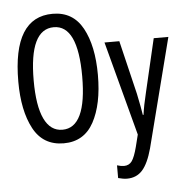

<svg xmlns="http://www.w3.org/2000/svg" viewBox="-62 -784 1044 1084"><g transform="rotate(-5 460.0 -242.0)"><path d="M276 10Q159 10 104.5 -92Q50 -194 50 -359Q50 -724 276 -724Q391 -724 446 -623.5Q501 -523 501 -358Q501 -192 446 -91Q391 10 276 10ZM275 -67Q412 -67 412 -358Q412 -648 276 -648Q137 -648 137 -358Q137 -214 172 -140.5Q207 -67 275 -67ZM638 -537 711 -233Q728 -151 734 -111H738Q745 -164 762 -233L833 -537H916L758 81Q735 165 701.5 202.5Q668 240 614 240Q593 240 564 232V160Q587 167 603 167Q632 167 648 145Q664 123 679 65L696 -3L554 -537Z"/></g></svg>

Font: Noto Sans UI Cond
Style: Regular
Weight: 400
Width: 3
Designer: Monotype Design Team
Foundry: Monotype Imaging Inc.
Version: Version 1.001